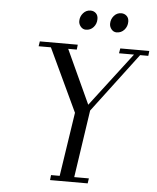

<svg xmlns="http://www.w3.org/2000/svg" viewBox="-59 -932 801 982"><g transform="rotate(5 341.5 -441.0)"><path d="M117.2 -676.8 121.1 -702.1H315.9L313 -676.8H269L396 -400.9L606.9 -676.8H529.8L534.2 -702.1H683.1L680.2 -676.8H638.2L408.2 -372.1L356.9 -25.9H432.1L428.2 0H234.9L237.8 -25.9H282.2L332 -354L180.2 -676.8ZM313 -823.2Q313 -846.7 328.4 -864.3Q343.8 -881.8 366.2 -881.8Q382.3 -881.8 393.6 -871.3Q404.8 -860.8 404.8 -841.8Q404.8 -816.9 389.4 -799.6Q374 -782.2 350.1 -782.2Q334.5 -782.2 323.7 -794.9Q313 -807.6 313 -823.2ZM471.2 -823.2Q471.2 -846.7 486.3 -864.3Q501.5 -881.8 523.9 -881.8Q540 -881.8 551.5 -871.3Q563 -860.8 563 -841.8Q563 -817.4 547.4 -799.8Q531.7 -782.2 507.8 -782.2Q492.2 -782.2 481.7 -794.9Q471.2 -807.6 471.2 -823.2Z"/></g></svg>

Font: Dehuti Alt
Style: Italic
Weight: 400
Version: Version 1.2